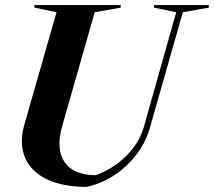

<svg xmlns="http://www.w3.org/2000/svg" viewBox="-20 -720 840 754"><path d="M320 14C436 -10 537 -106 568 -216L698 -672L800 -690V-700H585V-690L672 -672L545 -222C521 -137 447 -65 356 -32C240 -32 190 -104 224 -224L352 -672L454 -690V-700H115V-690L202 -672L76 -232C33 -82 131 14 320 14Z"/></svg>

Font: Mazius Display Extra Italic
Style: Bold
Weight: 700
Italic angle: -17°
Designer: Alberto Casagrande & Collletttivo
Foundry: Collletttivo
Version: Version 2.000;Glyphs 3.2 (3217)